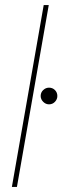

<svg xmlns="http://www.w3.org/2000/svg" viewBox="-20 -740 247 760"><path d="M27 0 153 -720H173L47 0ZM174 -327Q161 -327 151 -337Q141 -347 141 -360Q141 -374 151 -383.5Q161 -393 174 -393Q188 -393 197.5 -383.5Q207 -374 207 -360Q207 -347 197.5 -337Q188 -327 174 -327Z"/></svg>

Font: DM Sans 12pt Thin
Style: Italic
Weight: 250
Italic angle: -10°
Version: Version 4.004;gftools[0.9.30]